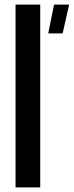

<svg xmlns="http://www.w3.org/2000/svg" viewBox="-20 -820 322 840"><path d="M48 0V-800H156V0ZM191 -674 216.5 -800H282.5L254 -674Z"/></svg>

Font: Big Shoulders Stencil Display
Style: Bold
Weight: 700
Designer: Patric King
Foundry: XO Type Co
Version: Version 1.000